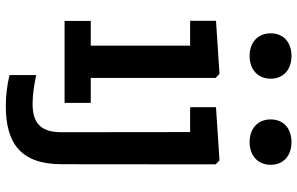

<svg xmlns="http://www.w3.org/2000/svg" viewBox="-201 -619 1022 660"><g transform="rotate(90 310.0 -289.0)"><path d="M52 0H333.5V-90H248V-519L234 -532.5L51.5 -520.5V-431.5H137V-90H52ZM172.5 -636C218.5 -636 250.5 -664 250.5 -708.5C250.5 -753 218.5 -780 172.5 -780C126 -780 94.5 -753 94.5 -708.5C94.5 -664 126 -636 172.5 -636ZM544.5 10 545 -519 531.5 -532.5 348.5 -520.5V-431.5H434L434.5 11C434.5 83.5 401.5 110 336.5 110C304.5 110 268 104 238 97.5V189.5C275.5 198 310 202 345 202C473 202 544.5 150 544.5 10ZM468.5 -636C514.5 -636 546.5 -664 546.5 -708.5C546.5 -753 514.5 -780 468.5 -780C422 -780 390.5 -753 390.5 -708.5C390.5 -664 422 -636 468.5 -636Z"/></g></svg>

Font: Monaspace Neon Medium
Style: Regular
Weight: 500
Designer: Riley Cran & the Lettermatic Team
Foundry: Lettermatic
Version: Version 1.200 (Monaspace Neon)